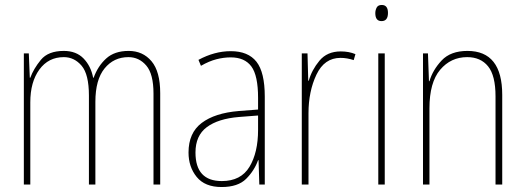

<svg xmlns="http://www.w3.org/2000/svg" viewBox="-20 -743 2116 773"><path d="M357 -430H355Q346 -477 316.5 -507.5Q287 -538 237 -538Q174 -538 144.5 -502Q115 -466 102 -430H100L96 -528H76V0H102V-331Q102 -413 138.5 -463Q175 -513 237 -513Q279 -513 308.5 -478.5Q338 -444 338 -358V0H364V-333Q364 -422 401 -467.5Q438 -513 497 -513Q540 -513 569 -479Q598 -445 598 -366V0H625V-368Q625 -455 590 -496.5Q555 -538 498 -538Q441 -538 407.5 -507.5Q374 -477 357 -430Z M1019 -220Q1019 -129 984.5 -71.5Q950 -14 873 -14Q767 -14 767 -129Q767 -197 812.5 -231Q858 -265 942 -272L1019 -278ZM779 -502 789 -478Q822 -497 851.5 -504.5Q881 -512 909 -512Q965 -512 992 -475.5Q1019 -439 1019 -349V-302L941 -296Q845 -288 792 -248Q739 -208 739 -129Q739 -71 772 -30.5Q805 10 872 10Q938 10 971 -23Q1004 -56 1019 -98H1021L1024 0H1046V-354Q1046 -452 1012.5 -494.5Q979 -537 909 -537Q844 -537 779 -502Z M1223 -418H1221L1218 -528H1195V0H1222V-287Q1222 -375 1254 -442.5Q1286 -510 1351 -510Q1377 -510 1404 -501L1411 -525Q1385 -536 1352 -536Q1297 -536 1266 -498.5Q1235 -461 1223 -418Z M1491 -690Q1491 -658 1516 -658Q1542 -658 1542 -691Q1542 -723 1517 -723Q1502 -723 1496.5 -712.5Q1491 -702 1491 -690ZM1503 -528V0H1529V-528Z M1709 -416H1707L1703 -528H1683V0H1709V-307Q1709 -411 1752 -462Q1795 -513 1861 -513Q1915 -513 1945 -476Q1975 -439 1975 -355V0H2002V-361Q2002 -538 1862 -538Q1794 -538 1758 -499.5Q1722 -461 1709 -416Z"/></svg>

Font: Noto Sans Display SemiCondensed Thin
Style: Regular
Weight: 250
Width: 4
Designer: Monotype Design team
Foundry: Monotype Imaging Inc.
Version: 1.000